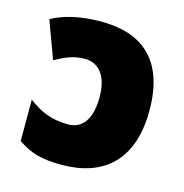

<svg xmlns="http://www.w3.org/2000/svg" viewBox="-90 -647 711 740"><g transform="rotate(15 266.0 -276.5)"><path d="M225 -563C138 -563 73 -545 29 -520L84 -371C122 -392 157 -408 200 -408C254 -408 294 -370 294 -279C294 -183 253 -147 204 -147C136 -147 92 -167 44 -203V-38C95 -3 139 10 220 10C385 10 493 -80 493 -279C493 -483 387 -563 225 -563Z"/></g></svg>

Font: Noto Sans UI Black
Style: Regular
Weight: 900
Designer: Monotype Design Team
Foundry: Monotype Imaging Inc.
Version: Version 1.901